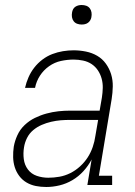

<svg xmlns="http://www.w3.org/2000/svg" viewBox="-20 -739 540 767"><path d="M165 8Q143 8 123 4Q103 0 86 -10Q69 -20 57 -36Q45 -52 39 -71Q33 -90 32.5 -111Q32 -132 35 -153Q39 -176 49.5 -199Q60 -222 78.5 -239.5Q97 -257 119.5 -268Q142 -279 166 -285.5Q190 -292 213.5 -294.5Q237 -297 260 -297H378L387 -349Q390 -368 390.5 -387.5Q391 -407 386 -425Q381 -443 371 -458Q361 -473 346 -483Q331 -493 312 -497Q293 -501 274 -501Q249 -501 223.5 -495.5Q198 -490 176 -474.5Q154 -459 139.5 -436.5Q125 -414 120 -388H80Q85 -410 94 -430.5Q103 -451 117 -469Q131 -487 149.5 -501Q168 -515 189 -523Q210 -531 231.5 -534.5Q253 -538 274 -538Q299 -538 323.5 -533Q348 -528 368.5 -516Q389 -504 403 -484.5Q417 -465 424 -442Q431 -419 430.5 -393.5Q430 -368 426 -343L375 -37H428V0H329L346 -102Q333 -77 313.5 -55.5Q294 -34 269.5 -19.5Q245 -5 218 1.5Q191 8 165 8ZM173 -29Q195 -29 217.5 -33Q240 -37 261 -47.5Q282 -58 300 -74.5Q318 -91 330.5 -110.5Q343 -130 350.5 -152Q358 -174 361 -196L372 -260H260Q241 -260 222.5 -258.5Q204 -257 184.5 -252.5Q165 -248 146.5 -240Q128 -232 112.5 -219Q97 -206 88 -188Q79 -170 76 -151Q72 -127 75 -103.5Q78 -80 91.5 -62Q105 -44 127 -36.5Q149 -29 173 -29ZM306 -641Q297 -641 288.5 -644Q280 -647 274.5 -654Q269 -661 267.5 -670.5Q266 -680 268 -690Q269 -696 272 -702Q275 -708 281 -712Q287 -716 293.5 -717.5Q300 -719 306 -719Q316 -719 324.5 -716Q333 -713 338.5 -706Q344 -699 345.5 -689.5Q347 -680 345 -670Q344 -664 340.5 -658Q337 -652 331.5 -648Q326 -644 319.5 -642.5Q313 -641 306 -641Z"/></svg>

Font: Iosevka Slab XLtObl
Style: Regular
Weight: 200
Italic angle: -9°
Monospace: yes
Designer: Belleve Invis
Foundry: Belleve Invis
Version: Version 11.1.1; ttfautohint (v1.8.3)